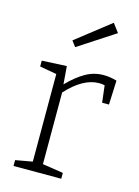

<svg xmlns="http://www.w3.org/2000/svg" viewBox="-119 -854 666 921"><g transform="rotate(15 214.0 -394.0)"><path d="M413 -523 408 -403H374L364 -487Q351 -490 336 -490Q258 -490 176 -401V-45L279 -29V0H42V-29L126 -44V-479L42 -494V-523L165 -529L172 -440Q217 -486 258.5 -509.5Q300 -533 347 -533Q379 -533 413 -523ZM361 -745 180 -627 159 -655 329 -788Z"/></g></svg>

Font: Bitter Pro Light
Style: Regular
Weight: 300
Designer: Sol Matas, and Bitter project Authors
Foundry: Sol Matas
Version: Version 1.010